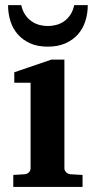

<svg xmlns="http://www.w3.org/2000/svg" viewBox="-20 -734 373 754"><path d="M32.2 0V-46.9L78.1 -49.8Q86.9 -50.8 93.5 -57.4Q100.1 -64 100.1 -73.2V-409.2H36.1V-450.2L182.1 -500H232.9V-73.2Q232.9 -64 240 -57.4Q247.1 -50.8 255.9 -49.8L304.2 -46.9V0ZM324.7 -713.9Q324.7 -680.2 314.9 -650.4Q305.2 -620.6 285.6 -598.6Q266.1 -576.7 236.6 -563.7Q207 -550.8 167.5 -550.8Q127.9 -550.8 98.9 -563.7Q69.8 -576.7 50.3 -598.6Q30.8 -620.6 21.2 -650.4Q11.7 -680.2 11.7 -713.9H63.5Q68.4 -691.4 79.1 -675.8Q89.8 -660.2 104 -650.4Q118.2 -640.6 134.5 -636.2Q150.9 -631.8 167.5 -631.8Q184.6 -631.8 201.2 -636.2Q217.8 -640.6 231.7 -650.4Q245.6 -660.2 256.1 -675.8Q266.6 -691.4 271.5 -713.9Z"/></svg>

Font: Charis SIL APac
Style: Bold
Weight: 700
Foundry: SIL International
Version: Version 5.000